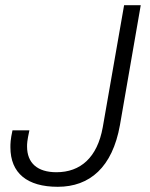

<svg xmlns="http://www.w3.org/2000/svg" viewBox="-20 -706 577 738"><path d="M202 12C325 12 412 -63 441 -225L521 -686H457L375 -217C354 -100 289 -44 197 -44C124 -44 84 -79 84 -143C84 -153 84 -164 93 -205H28C20 -169 20 -153 20 -140C20 -40 85 12 202 12Z"/></svg>

Font: Archivo ExtraLight
Style: Italic
Weight: 200
Italic angle: -10°
Designer: Hector Gatti
Foundry: Omnibus-Type
Version: Version 2.001